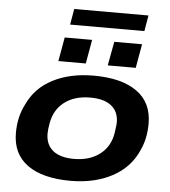

<svg xmlns="http://www.w3.org/2000/svg" viewBox="-59 -926 878 991"><g transform="rotate(5 380.0 -430.5)"><path d="M271 -791 285.2 -873H669.9L655.8 -791ZM227.1 -598.1 249 -722.2H391.1L369.1 -598.1ZM482.9 -598.1 505.9 -722.2H649.9L627.9 -598.1ZM342.8 12.2Q198.7 12.2 119.9 -44.2Q41 -100.6 41 -210Q41 -293.5 75.2 -358.9Q115.2 -447.3 204.6 -493.2Q293.9 -539.1 416 -539.1Q560.1 -539.1 639.6 -482.7Q719.2 -426.3 719.2 -316.9Q719.2 -240.2 690.9 -179.2Q650.9 -85.9 559.1 -36.9Q467.3 12.2 342.8 12.2ZM351.1 -102.1Q431.6 -102.1 484.6 -142.3Q537.6 -182.6 548.8 -253.9Q555.2 -295.9 555.2 -308.1Q555.2 -364.7 517.3 -394.8Q479.5 -424.8 408.2 -424.8Q326.7 -424.8 274.4 -385Q222.2 -345.2 210 -273.9Q204.1 -241.7 204.1 -221.2Q204.1 -163.6 241.7 -132.8Q279.3 -102.1 351.1 -102.1Z"/></g></svg>

Font: Archivo Expanded
Style: Bold Italic
Weight: 700
Width: 7
Italic angle: -10°
Designer: Hector Gatti
Foundry: Omnibus-Type
Version: Version 2.001